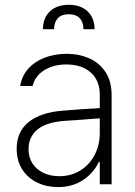

<svg xmlns="http://www.w3.org/2000/svg" viewBox="-20 -760 558 792"><path d="M240.2 -303.7Q276.4 -306.6 319.3 -309.6Q362.3 -312.5 391.6 -314V-371.1Q391.6 -408.7 375 -436.3Q358.4 -463.9 327.4 -479Q296.4 -494.1 253.9 -494.1Q199.7 -494.1 162.1 -470.2Q124.5 -446.3 114.3 -405.3H63.5Q69.3 -445.3 95.5 -475.3Q121.6 -505.4 163.3 -521.7Q205.1 -538.1 255.9 -538.1Q303.7 -538.1 345.7 -520.5Q387.7 -502.9 414.1 -464.4Q440.4 -425.8 440.4 -367.2V0H391.6V-91.8H387.7Q366.2 -46.4 322.5 -17.3Q278.8 11.7 218.8 11.7Q171.9 11.7 133.1 -7.1Q94.2 -25.9 71.5 -61.5Q48.8 -97.2 48.8 -146.5Q48.8 -216.3 97.9 -256.3Q147 -296.4 240.2 -303.7ZM224.6 -33.2Q272.9 -33.2 311 -56.6Q349.1 -80.1 370.4 -120.8Q391.6 -161.6 391.6 -211.9V-272L359.4 -269.5Q279.8 -263.2 250 -261.7Q170.9 -256.3 134.3 -225.6Q97.7 -194.8 97.7 -144.5Q97.7 -110.8 114.3 -85.4Q130.9 -60.1 159.7 -46.6Q188.5 -33.2 224.6 -33.2ZM263.7 -740.2Q313 -740.2 341.6 -712.9Q370.1 -685.5 370.1 -639.6H324.2Q324.2 -668.5 308.8 -684.8Q293.5 -701.2 263.7 -701.2Q233.4 -701.2 218.3 -684.6Q203.1 -668 203.1 -639.6H157.2Q157.2 -685.5 185.8 -712.9Q214.4 -740.2 263.7 -740.2Z"/></svg>

Font: Pretendard JP ExtraLight
Style: Regular
Weight: 200
Designer: Base glyphs from Inter by Rasmus Andersson; Hangeul glyphs from Noto Sans CJK(Source Han Sans) by Jang Soo-young and Kan
Foundry: Kil Hyung-jin
Version: Version 1.309